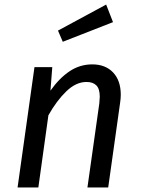

<svg xmlns="http://www.w3.org/2000/svg" viewBox="-20 -821 620 841"><path d="M509 -406Q509 -390 506 -370L454 0H363L415 -368Q417 -390 417 -397Q417 -432 402 -447Q387 -462 359 -462Q313 -462 270.5 -421Q228 -380 192 -316L148 0H57L131 -527H209L201 -424Q240 -479 285 -509Q330 -539 384 -539Q442 -539 475.5 -503.5Q509 -468 509 -406ZM475 -724 255 -638 234 -687 445 -801Z"/></svg>

Font: Fira Sans
Style: Italic
Weight: 400
Italic angle: -8°
Designer: bBox Type GmbH & Carrois Corporate GbR & Edenspiekermann AG
Foundry: bBox Type GmbH & Carrois Corporate GbR & Edenspiekermann AG
Version: Version 4.301